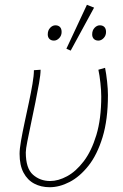

<svg xmlns="http://www.w3.org/2000/svg" viewBox="-20 -772 514 804"><path d="M188 12Q152 12 123.5 -3Q95 -18 78.5 -49Q62 -80 62 -128Q62 -148 68 -182.5Q74 -217 83 -259Q92 -301 101 -343Q110 -385 116 -420.5Q122 -456 122 -478L150 -480Q150 -460 143.5 -423.5Q137 -387 128 -342.5Q119 -298 110 -255.5Q101 -213 94.5 -180Q88 -147 88 -134Q88 -67 118 -40.5Q148 -14 190 -14Q224 -14 261 -34Q298 -54 330.5 -96.5Q363 -139 383.5 -206.5Q404 -274 404 -368Q404 -392 400.5 -424.5Q397 -457 392 -480L420 -488Q425 -463 428.5 -430.5Q432 -398 432 -374Q432 -271 409.5 -197.5Q387 -124 350.5 -78Q314 -32 271.5 -10Q229 12 188 12ZM206 -602Q194 -602 187 -609Q180 -616 180 -628Q180 -645 190 -655.5Q200 -666 212 -666Q224 -666 231 -659Q238 -652 238 -638Q238 -623 228 -612.5Q218 -602 206 -602ZM392 -602Q380 -602 373 -609Q366 -616 366 -628Q366 -645 376 -655.5Q386 -666 398 -666Q410 -666 417 -659Q424 -652 424 -638Q424 -623 414 -612.5Q404 -602 392 -602ZM276 -560 258 -568 344 -752 374 -740Z"/></svg>

Font: Source Sans Variable
Style: Italic
Weight: 200
Italic angle: -11°
Designer: Paul D. Hunt
Foundry: Adobe Systems Incorporated
Version: Version 3.006;hotconv 1.0.111;makeotfexe 2.5.65597